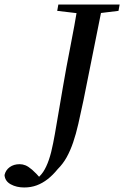

<svg xmlns="http://www.w3.org/2000/svg" viewBox="-141 -684 549 849"><path d="M-121 90Q-116 68 -98 55Q-80 42 -54 42Q-41 42 -28.5 47Q-16 52 1 66.5Q18 81 43 110V117H16V110Q36 97 50 76Q64 55 75 23Q86 -9 94 -51Q98 -69 101.5 -90.5Q105 -112 110 -140Q115 -168 121.5 -207Q128 -246 137 -298Q152 -386 170 -477Q188 -568 204 -664H313L228 -240Q216 -183 205.5 -137Q195 -91 182.5 -54.5Q170 -18 154 11Q138 40 114 64Q93 90 70 108Q47 126 21.5 135.5Q-4 145 -34 145Q-68 145 -93.5 131Q-119 117 -121 90ZM112 -636 117 -664H388L383 -636L268 -622H231Z"/></svg>

Font: Source Serif 4 48pt SemiBold
Style: Italic
Weight: 600
Italic angle: -12°
Designer: Frank Grießhammer
Foundry: Adobe Systems Incorporated
Version: Version 4.004;hotconv 1.0.116;makeotfexe 2.5.65601